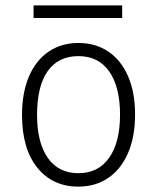

<svg xmlns="http://www.w3.org/2000/svg" viewBox="-20 -683 584 715"><path d="M62 -255Q62 -338 88 -398.5Q114 -459 161.5 -491Q209 -523 272 -523Q335 -523 382.5 -491.5Q430 -460 456.5 -400Q483 -340 483 -256Q483 -173 456.5 -112.5Q430 -52 382.5 -20Q335 12 272 12Q176 12 119 -58.5Q62 -129 62 -255ZM427 -256Q427 -359 387 -416.5Q347 -474 272 -474Q197 -474 157.5 -418Q118 -362 118 -255Q118 -152 158 -95Q198 -38 272 -38Q346 -38 386.5 -95.5Q427 -153 427 -256ZM105 -663H435V-616H105Z"/></svg>

Font: Overpass ExtraLight
Style: Regular
Weight: 200
Designer: Delve Withrington, Thomas Jockin
Foundry: Delve Fonts
Version: Version 3.000;DELV;Overpass